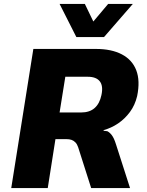

<svg xmlns="http://www.w3.org/2000/svg" viewBox="-20 -953 743 973"><path d="M37 0 149 -705H466Q545 -705 597.5 -677.5Q650 -650 670.5 -597Q691 -544 675 -466Q664 -420 638.5 -385.5Q613 -351 578.5 -327.5Q544 -304 503 -293L508 -290L524 -288Q536 -282 547 -267.5Q558 -253 568 -221L639 0H442L376 -207Q371 -222 362.5 -231Q354 -240 343 -244Q332 -248 315 -248H261L222 0ZM282 -383H391Q434 -383 459.5 -405.5Q485 -428 494 -471Q504 -517 486 -540.5Q468 -564 425 -564H311ZM367 -765 282 -933H410L453 -844L528 -933H653L507 -765Z"/></svg>

Font: Nunito Sans 7pt SemiCondensed Black
Style: Italic
Weight: 900
Width: 4
Italic angle: -9°
Designer: Vernon Adams
Foundry: Vernon Adams
Version: Version 3.101;gftools[0.9.27]